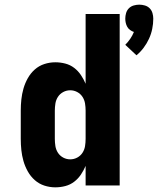

<svg xmlns="http://www.w3.org/2000/svg" viewBox="-20 -795 677 823"><path d="M565 -558 517 -603Q529 -615 538.5 -629Q548 -643 554 -658Q545 -661 537.5 -666.5Q530 -672 525.5 -680Q521 -688 519 -697Q517 -706 517 -715Q517 -727 520.5 -739Q524 -751 532.5 -759.5Q541 -768 553 -771.5Q565 -775 577 -775Q589 -775 601 -771.5Q613 -768 621.5 -759.5Q630 -751 633.5 -739Q637 -727 637 -715Q637 -693 632.5 -671Q628 -649 618.5 -628.5Q609 -608 595.5 -590Q582 -572 565 -558ZM217 8Q193 8 170 0.5Q147 -7 129 -23Q111 -39 99 -60.5Q87 -82 80.5 -105Q74 -128 71.5 -151.5Q69 -175 69 -200V-321Q69 -345 71.5 -368.5Q74 -392 80.5 -415Q87 -438 99 -459.5Q111 -481 129 -497Q147 -513 170 -520.5Q193 -528 217 -528Q239 -528 260 -522.5Q281 -517 298 -504Q315 -491 327 -473Q339 -455 347 -436V-735H493V0H347V-84Q339 -65 327 -47Q315 -29 298 -16Q281 -3 260 2.5Q239 8 217 8ZM281 -112Q297 -112 311 -119.5Q325 -127 333.5 -140Q342 -153 344.5 -168.5Q347 -184 347 -200V-321Q347 -336 344.5 -351.5Q342 -367 333.5 -380Q325 -393 311 -400.5Q297 -408 281 -408Q265 -408 251 -400.5Q237 -393 228.5 -380Q220 -367 217.5 -351.5Q215 -336 215 -321V-200Q215 -184 217.5 -168.5Q220 -153 228.5 -140Q237 -127 251 -119.5Q265 -112 281 -112Z"/></svg>

Font: Iosevka Heavy Extended
Style: Regular
Weight: 900
Width: 7
Monospace: yes
Designer: Belleve Invis
Foundry: Belleve Invis
Version: Version 32.5.0; ttfautohint (v1.8.4)